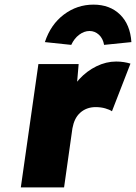

<svg xmlns="http://www.w3.org/2000/svg" viewBox="-20 -810 588 830"><path d="M70 0 146 -533H320L305 -358L270 -388Q290 -432 322.5 -467.5Q355 -503 397 -523.5Q439 -544 482 -544Q500 -544 515.5 -541.5Q531 -539 544 -535L464 -329Q454 -336 435 -341.5Q416 -347 393 -347Q373 -347 356 -340.5Q339 -334 326 -322Q313 -310 305 -293.5Q297 -277 293 -255L257 0ZM288 -616 174 -628Q199 -704 256 -747Q313 -790 384 -790Q455 -790 499 -747Q543 -704 548 -628L430 -616Q425 -644 407.5 -660Q390 -676 367 -676Q344 -676 322.5 -660Q301 -644 288 -616Z"/></svg>

Font: Lexend ExtBd
Style: Italic
Weight: 800
Italic angle: -8.13011°
Designer: Bonnie Shaver-Troup, Thomas Jockin
Foundry: Lexend
Version: Version 1.007